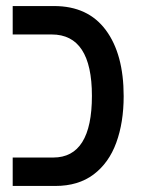

<svg xmlns="http://www.w3.org/2000/svg" viewBox="-20 -615 470 635"><path d="M22 0V-94H156Q284 -94 284 -298Q284 -501 151 -501H22V-595H159Q271 -595 330 -515.5Q389 -436 389 -297Q389 -210 364.5 -143Q340 -76 289.5 -38Q239 0 163 0Z"/></svg>

Font: Noto Sans Hebrew Condensed Medium
Style: Regular
Weight: 500
Width: 3
Designer: Monotype Design Team
Foundry: Monotype Imaging Inc.
Version: Version 2.004; ttfautohint (v1.8.4.7-5d5b)